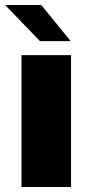

<svg xmlns="http://www.w3.org/2000/svg" viewBox="-50 -753 342 773"><path d="M36.5 0V-531H236V0ZM234.5 -587.5H111L-29.5 -733H116Z"/></svg>

Font: Epilogue Black
Style: Regular
Weight: 900
Designer: Tyler Finck
Foundry: Etcetera Type Co
Version: Version 2.111; ttfautohint (v1.8.3)